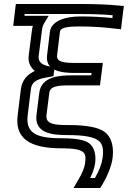

<svg xmlns="http://www.w3.org/2000/svg" viewBox="-20 -705 638 958"><path d="M154 -351C119 -335 90 -308 84 -259L68 -129C51 10 168 35 290 35C346 35 377 41 392 52C405 61 409 75 405 107C402 131 391 159 368 197L347 233H386H464H480L489 219C519 168 537 121 542 82C549 25 535 -23 502 -47C471 -70 409 -81 324 -81C255 -81 206 -84 212 -131L226 -242C230 -276 272 -279 329 -279H454H479L482 -304L490 -366L493 -391H468H360C302 -391 260 -394 265 -430L279 -546C281 -564 303 -573 377 -573C441 -573 500 -569 556 -562L584 -559L587 -587L595 -652L598 -675L576 -677C525 -682 463 -685 392 -685H84H59L56 -660L49 -601L46 -576H71H144C141 -568 140 -559 139 -551L123 -426C119 -393 133 -368 154 -351ZM230 -373C193 -379 169 -394 173 -426L189 -551C191 -569 194 -579 201 -590L223 -626H183H102L103 -635H386C446 -635 498 -633 542 -629L541 -615C491 -620 438 -623 383 -623C298 -623 235 -597 229 -546L215 -430C212 -404 218 -386 230 -373ZM249 -346 250 -348 251 -358C280 -343 321 -341 354 -341H437L435 -329H335C277 -329 186 -323 176 -242L162 -131C151 -37 247 -31 318 -31C398 -31 446 -22 469 -5C491 11 498 35 492 82C488 111 477 143 454 183H430C444 155 452 129 455 107C460 66 450 29 425 10C403 -7 357 -15 296 -15C179 -15 106 -30 118 -129L134 -259C139 -303 173 -312 226 -321L247 -325L249 -346Z"/></svg>

Font: Gamestation Text Outline
Style: Italic
Weight: 400
Designer: Jonas Hecksher
Foundry: Jonas Hecksher, Playtypeª, e-types AS
Version: Version 1.003